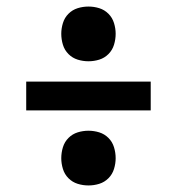

<svg xmlns="http://www.w3.org/2000/svg" viewBox="-20 -633 540 586"><path d="M250 -446Q233 -446 217 -451Q201 -456 189 -468Q177 -480 172 -496.5Q167 -513 167 -530Q167 -546 172 -562.5Q177 -579 189 -591Q201 -603 217 -608Q233 -613 250 -613Q267 -613 283 -608Q299 -603 311 -591Q323 -579 328 -562.5Q333 -546 333 -530Q333 -513 328 -496.5Q323 -480 311 -468Q299 -456 283 -451Q267 -446 250 -446ZM60 -296V-384H440V-296ZM250 -67Q233 -67 217 -72Q201 -77 189 -89Q177 -101 172 -117.5Q167 -134 167 -150Q167 -167 172 -183.5Q177 -200 189 -212Q201 -224 217 -229Q233 -234 250 -234Q267 -234 283 -229Q299 -224 311 -212Q323 -200 328 -183.5Q333 -167 333 -150Q333 -134 328 -117.5Q323 -101 311 -89Q299 -77 283 -72Q267 -67 250 -67Z"/></svg>

Font: Zed Sans Semibold
Style: Regular
Weight: 600
Designer: Belleve Invis
Foundry: Belleve Invis
Version: Version 1.0.0; ttfautohint (v1.8.4)